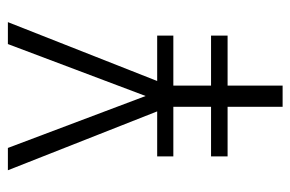

<svg xmlns="http://www.w3.org/2000/svg" viewBox="-148 -606 754 499"><g transform="rotate(-90 229.5 -357.0)"><path d="M229 -356 94 -714H36L189 -326H72V-284H201V-186H72V-143H201V0H256V-143H386V-186H256V-284H386V-326H268L421 -714H364Z"/></g></svg>

Font: Noto Sans Arabic UI Cn Lt
Style: Regular
Weight: 300
Width: 3
Designer: Monotype Design Team, Nadine Chahine and Nizar Qandah
Foundry: Monotype Imaging Inc.
Version: Version 2.010